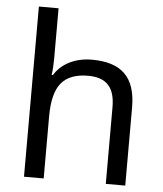

<svg xmlns="http://www.w3.org/2000/svg" viewBox="-54 -807 725 854"><g transform="rotate(5 309.0 -380.0)"><path d="M537.1 0V-349.1C537.1 -485.8 471.2 -544.9 340.8 -544.9C267.1 -544.9 205.6 -514.2 173.8 -461.9H168C171.4 -482.9 172.9 -507.8 172.9 -537.1V-759.8H85V0H172.9V-276.9C172.9 -346.7 185.5 -396.5 210.9 -426.8C235.8 -457 275.9 -472.2 330.1 -472.2C412.6 -472.2 450.2 -430.2 450.2 -342.8V0Z"/></g></svg>

Font: Noto Reveo Sans
Style: Regular
Weight: 400
Designer: Monotype Design team
Foundry: Monotype Imaging Inc.
Version: Version 1.04